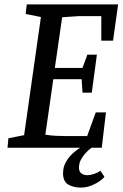

<svg xmlns="http://www.w3.org/2000/svg" viewBox="-20 -668 555 868"><path d="M14 0 18 -43 89 -57 165 -591 96 -605 101 -648H514L491 -484H438V-595H334L261 -590L228 -361H353L375 -421H418L395 -249H353L349 -310H221L185 -59Q210 -55 234 -54Q258 -53 273 -53H374L413 -160H459L440 0ZM345 180Q311 180 288 166Q265 152 265 115Q265 86 279.5 61.5Q294 37 318 17.5Q342 -2 370 -15H415Q407 -10 393.5 0Q380 10 367 24Q354 38 345.5 54.5Q337 71 337 90Q337 108 348 116Q359 124 374 124Q389 124 405 118.5Q421 113 434 104L452 131Q448 138 432.5 149.5Q417 161 394 170.5Q371 180 345 180Z"/></svg>

Font: Faustina Light Medium
Style: Italic
Weight: 500
Italic angle: -8°
Version: Version 1.200